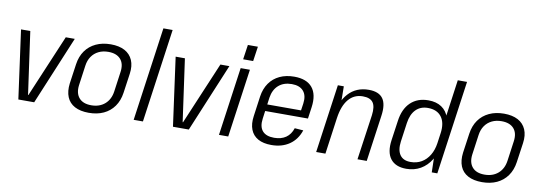

<svg xmlns="http://www.w3.org/2000/svg" viewBox="-57 -1113 4205 1492"><g transform="rotate(10 2045.5 -366.5)"><path d="M46 -540H119L188 -48H191L399 -540H470L245 0H120Z M676 7Q609 7 565 -16.5Q521 -40 502.5 -85Q484 -130 492 -193L514 -347Q523 -410 554.5 -454.5Q586 -499 637 -523Q688 -547 754 -547Q820 -547 864 -523.5Q908 -500 927.5 -455Q947 -410 938 -347L916 -193Q907 -130 875 -85Q843 -40 792.5 -16.5Q742 7 676 7ZM685 -54Q750 -54 792 -90.5Q834 -127 843 -191L865 -349Q874 -414 842 -450Q810 -486 745 -486Q702 -486 668.5 -469.5Q635 -453 614 -422.5Q593 -392 587 -349L565 -191Q557 -127 588.5 -90.5Q620 -54 685 -54Z M1207 -740 1103 0H1030L1134 -740Z M1266 -540H1339L1408 -48H1411L1619 -540H1690L1465 0H1340Z M1852 -540 1776 0H1703L1779 -540ZM1882 -727 1865 -611H1786L1803 -727Z M2117 7Q2053 7 2011.5 -16Q1970 -39 1952.5 -83.5Q1935 -128 1944 -191L1966 -349Q1975 -411 2006 -455.5Q2037 -500 2087 -523.5Q2137 -547 2202 -547Q2299 -547 2344 -493Q2389 -439 2375 -337L2362 -245H2011L2018 -298H2310L2294 -271L2306 -353Q2315 -417 2285 -452Q2255 -487 2193 -487Q2129 -487 2089 -452Q2049 -417 2039 -353L2016 -183Q2007 -119 2036 -85.5Q2065 -52 2128 -52Q2184 -52 2221 -77.5Q2258 -103 2274 -153L2342 -148Q2317 -73 2258.5 -33Q2200 7 2117 7Z M2847 -357Q2856 -426 2833.5 -457.5Q2811 -489 2753 -489Q2684 -489 2640.5 -437.5Q2597 -386 2583 -287L2540 -221L2549 -282Q2568 -413 2629.5 -480Q2691 -547 2790 -547Q2869 -547 2901.5 -502Q2934 -457 2920 -363L2869 0H2796ZM2546 -540H2593L2595 -373L2543 0H2470Z M3181 7Q3096 7 3056.5 -44.5Q3017 -96 3031 -193L3053 -347Q3066 -444 3120 -495.5Q3174 -547 3260 -547Q3323 -547 3364.5 -519Q3406 -491 3423.5 -439Q3441 -387 3431 -315L3419 -229Q3409 -157 3376 -103.5Q3343 -50 3293.5 -21.5Q3244 7 3181 7ZM3205 -51Q3254 -51 3291.5 -73Q3329 -95 3353.5 -135.5Q3378 -176 3386 -232L3397 -310Q3409 -394 3374 -441Q3339 -488 3266 -488Q3208 -488 3171.5 -451Q3135 -414 3125 -344L3104 -194Q3095 -126 3121 -88.5Q3147 -51 3205 -51ZM3378 -175 3457 -740H3530L3426 0H3382Z M3779 7Q3712 7 3668 -16.5Q3624 -40 3605.5 -85Q3587 -130 3595 -193L3617 -347Q3626 -410 3657.5 -454.5Q3689 -499 3740 -523Q3791 -547 3857 -547Q3923 -547 3967 -523.5Q4011 -500 4030.5 -455Q4050 -410 4041 -347L4019 -193Q4010 -130 3978 -85Q3946 -40 3895.5 -16.5Q3845 7 3779 7ZM3788 -54Q3853 -54 3895 -90.5Q3937 -127 3946 -191L3968 -349Q3977 -414 3945 -450Q3913 -486 3848 -486Q3805 -486 3771.5 -469.5Q3738 -453 3717 -422.5Q3696 -392 3690 -349L3668 -191Q3660 -127 3691.5 -90.5Q3723 -54 3788 -54Z"/></g></svg>

Font: Pathway Extreme SemiCondensed Light
Style: Italic
Weight: 300
Width: 4
Italic angle: -8°
Version: Version 1.001;gftools[0.9.26]